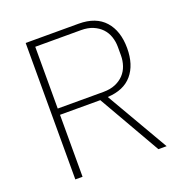

<svg xmlns="http://www.w3.org/2000/svg" viewBox="-126 -811 884 923"><g transform="rotate(-20 316.0 -349.0)"><path d="M141 0H104V-698H375Q463 -698 508.5 -647Q554 -596 554 -508Q554 -423 511.5 -373Q469 -323 386 -319L571 0H529L347 -317H141ZM375 -349Q410 -349 436 -360Q462 -371 479.5 -389.5Q497 -408 505.5 -433Q514 -458 514 -485V-529Q514 -556 505.5 -581Q497 -606 479.5 -624.5Q462 -643 436 -654Q410 -665 375 -665H141V-349Z"/></g></svg>

Font: IBM Plex Sans KR ExtLt
Style: Regular
Weight: 200
Designer: Mike Abbink; Paul van der Laan; Pieter van Rosmalen; Wujin Sim; Chorong Kim; Dohee Lee;
Foundry: Sandoll Inc.
Version: Version 1.002